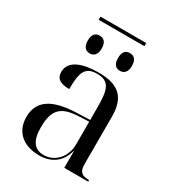

<svg xmlns="http://www.w3.org/2000/svg" viewBox="-196 -929 955 1051"><g transform="rotate(30 281.5 -403.0)"><path d="M127 -796H416V-816H127ZM176 -612C200 -612 220 -627 220 -668C220 -710 200 -724 176 -724C151 -724 132 -710 132 -668C132 -627 151 -612 176 -612ZM367 -612C391 -612 411 -627 411 -668C411 -710 391 -724 367 -724C342 -724 323 -710 323 -668C323 -627 342 -612 367 -612ZM215 10C288 10 346 -25 367 -105H369V0H520V-10H517C472 -10 455 -26 455 -74V-373C455 -500 394 -546 272 -546C173 -546 92 -519 92 -447C92 -404 121 -387 177 -387C177 -490 191 -536 268 -536C350 -536 361 -485 361 -373V-298L278 -295C125 -290 50 -241 50 -138C50 -46 113 10 215 10ZM235 -4C176 -4 147 -46 147 -127C147 -238 184 -279 297 -284L361 -287V-143C361 -68 309 -4 235 -4Z"/></g></svg>

Font: Noto Serif Display
Style: Regular
Weight: 400
Designer: Monotype Design Team
Foundry: Monotype Imaging Inc.
Version: Version 2.009